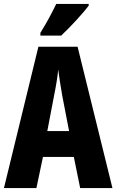

<svg xmlns="http://www.w3.org/2000/svg" viewBox="-20 -950 588 970"><path d="M428 -921V-930H264C243 -886 217 -837 184 -784V-770H289C337 -815 401 -885 428 -921ZM385 0H548L372 -714H174L0 0H164L197 -157H353ZM295 -464 329 -288H219L253 -466C263 -515 271 -563 274 -599C279 -561 286 -514 295 -464Z"/></svg>

Font: Noto Sans Lao UI ExtCond ExtBd
Style: Regular
Weight: 800
Width: 2
Designer: Monotype Design Team
Foundry: Monotype Imaging Inc.
Version: Version 2.000